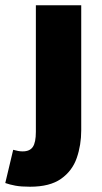

<svg xmlns="http://www.w3.org/2000/svg" viewBox="-76 -520 386 728"><path d="M38 188Q4 188 -17.5 184Q-39 180 -56 174L-26 48Q-15 51 -7 52.5Q1 54 10 54Q37 54 48.5 37Q60 20 60 -20V-500H232V-26Q232 30 215 79Q198 128 155.5 158Q113 188 38 188Z"/></svg>

Font: Source Sans 3 Black
Style: Regular
Weight: 900
Designer: Paul D. Hunt
Foundry: Adobe
Version: Version 3.046;hotconv 1.0.118;makeotfexe 2.5.65603